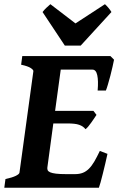

<svg xmlns="http://www.w3.org/2000/svg" viewBox="-25 -877 553 897"><path d="M477.1 -158.2Q472.7 -137.2 466.8 -112.5Q460.9 -87.9 455.3 -65.2Q449.7 -42.5 444.8 -24.9Q439.9 -7.3 437 0H-4.9L0.5 -40.5Q32.2 -47.4 48.6 -55.4Q64.9 -63.5 65.9 -70.3L130.9 -544.4Q131.8 -550.3 118.7 -559.1Q105.5 -567.9 73.7 -574.7L79.1 -615.2H490.7L507.8 -598.1Q505.4 -585.4 500.7 -564.9Q496.1 -544.4 490.5 -522.9Q484.9 -501.5 479.2 -482.4Q473.6 -463.4 469.7 -454.1H431.2Q435.1 -499.5 429.4 -525.6Q423.8 -551.8 406.7 -551.8H258.8L232.4 -358.9H411.6L425.8 -340.3Q421.4 -333.5 414.8 -323.7Q408.2 -314 401.1 -304Q394 -293.9 387 -285.6Q379.9 -277.3 374.5 -273.4Q368.7 -280.8 361.6 -285.6Q354.5 -290.5 344.7 -293.9Q335 -297.4 321.3 -298.8Q307.6 -300.3 288.6 -300.3H224.1L196.3 -94.7Q195.3 -87.4 197.8 -81.8Q200.2 -76.2 209.5 -72Q218.8 -67.9 236.6 -65.7Q254.4 -63.5 284.7 -63.5H325.2Q346.2 -63.5 361.8 -69.6Q377.4 -75.7 390.6 -88.9Q403.8 -102.1 415.8 -122.6Q427.7 -143.1 441.4 -171.9ZM352.1 -664.1H277.8L173.8 -820.8Q180.7 -830.1 191.9 -840.8Q203.1 -851.6 210.4 -857.4L327.6 -767.6L465.3 -857.4Q468.3 -855 472.4 -850.6Q476.6 -846.2 481 -841.1Q485.4 -835.9 489.3 -830.6Q493.2 -825.2 495.6 -820.8Z"/></svg>

Font: Gentium Book Basic
Style: Bold Italic
Weight: 700
Italic angle: -8°
Designer: J. Victor Gaultney and Annie Olsen
Foundry: SIL International
Version: Version 1.102; 2013; Maintenance release